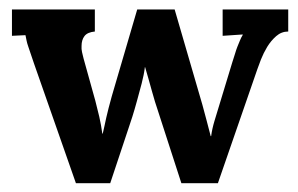

<svg xmlns="http://www.w3.org/2000/svg" viewBox="-20 -395 646 416"><path d="M358.4 -374.5 418.5 -168Q422.9 -151.9 427.7 -133.8Q432.6 -115.7 436.5 -100.1H437.5Q439.5 -115.7 444.8 -133.3Q450.2 -150.9 454.6 -165.5L483.4 -260.3Q486.8 -270.5 489.3 -278.8Q491.7 -287.1 494.4 -293.9Q497.1 -300.8 499.8 -307.1Q502.4 -313.5 505.9 -319.3V-320.3L462.4 -317.4V-374.5H604.5V-326.7Q589.8 -326.7 578.4 -316.7Q566.9 -306.6 558.8 -293.2Q550.8 -279.8 545.4 -266.1Q540 -252.4 537.6 -245.1L452.1 2H373L321.3 -157.7Q319.3 -163.6 315.9 -174.3Q312.5 -185.1 309.1 -197.8Q305.7 -210.4 301.8 -223.9Q297.9 -237.3 294.4 -249.5H293.9Q292 -233.4 286.9 -213.9Q281.7 -194.3 276.6 -175.8Q271.5 -157.2 266.8 -142.3Q262.2 -127.4 259.8 -121.1L218.8 2H144.5L53.7 -257.3Q48.8 -271.5 45.9 -280.3Q43 -289.1 40.8 -295.4Q38.6 -301.8 37.6 -306.9Q36.6 -312 35.2 -318.8L5.9 -317.4V-374.5H185.5V-326.7Q169.4 -325.2 163.1 -316.9Q156.7 -308.6 156.7 -295.4Q156.2 -289.1 157.7 -282.2Q159.2 -275.4 161.1 -268.1L186.5 -176.8Q190.9 -160.2 195.1 -142.1Q199.2 -124 201.7 -105.5H202.6Q204.6 -113.3 206.3 -121.8Q208 -130.4 210.2 -139.9Q212.4 -149.4 215.3 -160.9Q218.3 -172.4 222.2 -186.5L277.3 -374.5Z"/></svg>

Font: Parastoo Print
Style: Print-Bold
Weight: 700
Foundry: Saber Rastikerdar (saber.rastikerdar@gmail.com)
Version: Version 1.0.0-alpha3